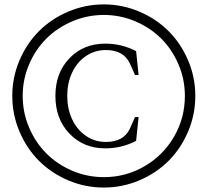

<svg xmlns="http://www.w3.org/2000/svg" viewBox="-20 -720 933 863"><path d="M446.8 123Q362.8 123 286.6 90.6Q210.4 58.1 155.3 2.9Q100.1 -52.2 67.6 -128.7Q35.2 -205.1 35.2 -289.1Q35.2 -372.6 67.6 -448.7Q100.1 -524.9 155.3 -580.1Q210.4 -635.3 286.6 -667.7Q362.8 -700.2 446.8 -700.2Q530.3 -700.2 606.4 -667.7Q682.6 -635.3 737.8 -580.1Q793 -524.9 825.4 -448.7Q857.9 -372.6 857.9 -289.1Q857.9 -205.1 825.4 -128.7Q793 -52.2 737.8 2.9Q682.6 58.1 606.4 90.6Q530.3 123 446.8 123ZM82 -289.1Q82 -214.4 110.8 -146.7Q139.6 -79.1 188.5 -30.3Q237.3 18.6 304.7 47.4Q372.1 76.2 446.8 76.2Q545.9 76.2 629.6 27.3Q713.4 -21.5 762.2 -105.5Q811 -189.5 811 -289.1Q811 -363.3 782.2 -430.7Q753.4 -498 704.6 -546.6Q655.8 -595.2 588.4 -624Q521 -652.8 446.8 -652.8Q372.1 -652.8 304.7 -624Q237.3 -595.2 188.5 -546.6Q139.6 -498 110.8 -430.7Q82 -363.3 82 -289.1ZM453.1 -523.9Q527.3 -523.9 591.8 -490.2L603 -382.8H586.9Q568.8 -424.8 563 -436Q534.7 -495.1 456.1 -495.1Q404.8 -495.1 364.7 -467Q324.7 -439 303.5 -392.3Q282.2 -345.7 282.2 -289.1Q282.2 -232.4 303.5 -185.5Q324.7 -138.7 364.7 -110.4Q404.8 -82 456.1 -82Q534.7 -82 563 -140.1Q569.3 -153.3 586.9 -193.8H603L591.8 -86.9Q527.3 -53.2 453.1 -53.2Q355.5 -53.2 292.2 -119.4Q229 -185.5 229 -289.1Q229 -392.6 292.2 -458.3Q355.5 -523.9 453.1 -523.9Z"/></svg>

Font: LT Superior Serif
Style: Regular
Weight: 400
Designer: Daniel Lyons
Foundry: LyonsType
Version: Version 2.120;FEAKit 1.0